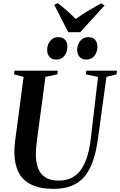

<svg xmlns="http://www.w3.org/2000/svg" viewBox="-20 -1193 765 1223"><path d="M658 -703.5 603.5 -306Q592.5 -227.5 572.2 -168.2Q552 -109 519 -69.5Q486 -30 437.8 -10Q389.5 10 323 10Q234 10 178.8 -17.5Q123.5 -45 97.8 -97Q72 -149 71.5 -222Q71.5 -240 72.8 -258.5Q74 -277 76.5 -297L130.5 -703.5L69.5 -719.5L72.5 -743H348L345.5 -719.5L269.5 -703.5L215.5 -301Q212.5 -275.5 210.2 -251.2Q208 -227 208.5 -205.5Q208.5 -160 222 -123Q235.5 -86 267.5 -64.2Q299.5 -42.5 354 -42.5Q413.5 -42.5 455.2 -71.5Q497 -100.5 522.8 -161Q548.5 -221.5 559 -315.5L604.5 -703L527 -719.5L530 -743H725L722.5 -719.5ZM337.5 -813.5Q311 -813.5 295.5 -830.8Q280 -848 280.5 -876Q280.5 -908.5 299.8 -932.5Q319 -956.5 350.5 -956.5Q380.5 -956.5 395 -938.8Q409.5 -921 409 -896Q409 -861.5 390.2 -837.5Q371.5 -813.5 337.5 -813.5ZM529 -813.5Q502.5 -813.5 487 -830.8Q471.5 -848 471.5 -876Q472 -908.5 491.2 -932.5Q510.5 -956.5 542 -956.5Q572 -956.5 586.2 -938.8Q600.5 -921 600.5 -896Q600.5 -861.5 581.8 -837.5Q563 -813.5 529 -813.5ZM414.5 -988 325.5 -1162.5 348.5 -1173Q379 -1149 408 -1123.5Q437 -1098 463 -1072Q499 -1099 540.5 -1123.5Q582 -1148 625 -1172L646 -1158L491 -988Z"/></svg>

Font: Merriweather 120pt SemiBold
Style: Italic
Weight: 600
Italic angle: -7.8°
Version: Version 2.101